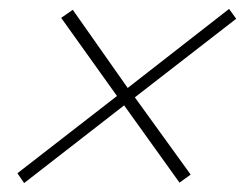

<svg xmlns="http://www.w3.org/2000/svg" viewBox="-20 -570 549 430"><path d="M242 -355 117 -530 143 -548 266 -373 493 -550 509 -528 282 -352 407 -179 382 -161 258 -334 34 -160 19 -182Z"/></svg>

Font: Playfair Display SC
Style: Bold Italic
Weight: 700
Italic angle: -14°
Designer: Claus Eggers Sørensen
Foundry: Claus Eggers Sørensen
Version: Version 1.200; ttfautohint (v1.6)